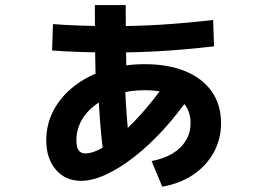

<svg xmlns="http://www.w3.org/2000/svg" viewBox="-20 -661 1040 747"><path d="M570 -34.3Q618.7 -44 652.2 -64.3Q685.7 -84.6 703.5 -114.8Q721.4 -145 721.4 -182Q721.4 -243.7 675.4 -276.9Q629.3 -310 542.7 -310Q485.7 -310 437.3 -295.4Q389 -280.7 352.8 -254.2Q316.6 -227.7 297 -192.2Q277.3 -156.7 277.3 -115.3Q277.3 -88 286 -76Q294.6 -64 312.3 -64Q339.6 -64 376.5 -84.8Q413.3 -105.7 456.2 -143.8Q499 -182 544.5 -234.8Q590 -287.7 634.3 -351.3L721.3 -290.4Q671.6 -217.7 615.8 -156.7Q560 -95.7 502.6 -50.9Q445.3 -6 392.1 18.3Q339 42.6 295.3 42.6Q234.7 42.6 197.3 -0.8Q160 -44.3 160 -115.3Q160 -178.3 188.8 -232.5Q217.7 -286.7 269.8 -326.8Q322 -367 391.5 -389.2Q461 -411.3 542.7 -411.3Q634.7 -411.3 701.5 -383.7Q768.3 -356 804.2 -304.5Q840 -253 840 -181.7Q840 -119.7 811.6 -68Q783.3 -16.3 732 18.5Q680.6 53.3 611.3 65.3ZM383.7 -49.3Q375.3 -114.7 370 -179.9Q364.7 -245 361.7 -320.4H353.7Q351 -387 350 -465.7Q349 -544.3 349 -641.3H469Q469 -552.3 470 -479.3Q471 -406.3 473.6 -344H465.6Q468.6 -266 474 -199Q479.3 -132 487.6 -66ZM422 -456.7Q361.7 -456.7 296.2 -458.7Q230.7 -460.7 182.7 -464.7L186 -567.3Q233.7 -563.3 298.5 -561.3Q363.3 -559.3 422.3 -559.3Q511.7 -559.3 603.3 -564.8Q695 -570.3 809.3 -583.3L812.7 -480.7Q698 -467.7 605 -462.2Q512 -456.7 422 -456.7Z"/></svg>

Font: M PLUS 2 Thin
Style: Regular
Weight: 100
Designer: Coji Morishita
Foundry: UNDERFOREST DESIGN
Version: Version 1.001